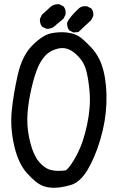

<svg xmlns="http://www.w3.org/2000/svg" viewBox="-20 -852 540 903"><path d="M233.4 31.2Q201.2 31.2 174.8 19.5Q148.4 7.8 107.4 -37.1Q66.4 -82 46.9 -166.5Q27.3 -251 35.2 -330.1Q43 -409.2 63.5 -500Q84 -590.8 132.8 -639.2Q181.6 -687.5 220.2 -695.3Q258.8 -703.1 293 -699.2Q327.1 -695.3 348.6 -682.6Q370.1 -669.9 410.2 -627.4Q450.2 -585 466.8 -518.6Q483.4 -452.1 480.5 -367.2Q477.5 -282.2 452.1 -196.8Q426.8 -111.3 391.6 -52.7Q356.4 5.9 311.5 18.6Q266.6 31.2 233.4 31.2ZM290 -50.8Q313.5 -70.3 342.8 -126.5Q372.1 -182.6 389.6 -265.6Q407.2 -348.6 401.4 -418.9Q395.5 -489.3 382.8 -529.3Q370.1 -569.3 333 -601.1Q295.9 -632.8 255.4 -624Q214.8 -615.2 190.4 -587.4Q166 -559.6 150.4 -515.6Q134.8 -471.7 122.1 -409.2Q109.4 -346.7 108.4 -293.9Q107.4 -241.2 122.1 -182.6Q136.7 -124 162.1 -92.8Q187.5 -61.5 216.8 -53.2Q246.1 -44.9 290 -50.8ZM325.2 -699.2 305.7 -709Q293.9 -724.6 295.9 -746.1Q305.7 -769.5 348.6 -810.5Q364.3 -826.2 389.6 -822.3L409.2 -812.5Q420.9 -798.8 418.9 -777.3L409.2 -757.8L348.6 -701.2ZM198.2 -716.8 177.7 -726.6Q166 -742.2 168 -763.7L177.7 -783.2L210 -812.5Q229.5 -834 258.8 -832L278.3 -822.3Q292 -806.6 288.1 -783.2L278.3 -763.7L245.1 -736.3Q225.6 -714.8 198.2 -716.8Z"/></svg>

Font: NaikaiFont
Style: Regular
Weight: 400
Version: Version 1.67